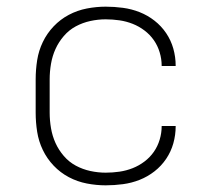

<svg xmlns="http://www.w3.org/2000/svg" viewBox="-20 -548 640 576"><path d="M297 8Q269 8 240.5 2.5Q212 -3 186.5 -16.5Q161 -30 141 -51Q121 -72 108.5 -98Q96 -124 91.5 -152.5Q87 -181 87 -210V-310Q87 -339 91.5 -367.5Q96 -396 108.5 -422Q121 -448 141 -469Q161 -490 186.5 -503.5Q212 -517 240.5 -522.5Q269 -528 297 -528Q323 -528 349 -524.5Q375 -521 399 -511.5Q423 -502 443.5 -486Q464 -470 478.5 -448.5Q493 -427 500 -402Q507 -377 507 -351V-350H465V-351Q465 -371 459 -391Q453 -411 441.5 -427.5Q430 -444 413.5 -456.5Q397 -469 378 -476.5Q359 -484 338.5 -487Q318 -490 297 -490Q274 -490 251 -485Q228 -480 207.5 -469Q187 -458 171.5 -440Q156 -422 146.5 -401Q137 -380 133 -356.5Q129 -333 129 -310V-210Q129 -187 133 -163.5Q137 -140 146.5 -119Q156 -98 171.5 -80Q187 -62 207.5 -51Q228 -40 251 -35Q274 -30 297 -30Q318 -30 338.5 -33Q359 -36 378 -43.5Q397 -51 413.5 -63.5Q430 -76 441.5 -92.5Q453 -109 459 -129Q465 -149 465 -169V-170H507V-169Q507 -143 500 -118Q493 -93 478.5 -71.5Q464 -50 443.5 -34Q423 -18 399 -8.5Q375 1 349 4.5Q323 8 297 8Z"/></svg>

Font: Iosevka Extralight Extended
Style: Regular
Weight: 200
Width: 7
Monospace: yes
Designer: Belleve Invis
Foundry: Belleve Invis
Version: Version 32.5.0; ttfautohint (v1.8.4)